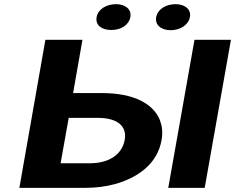

<svg xmlns="http://www.w3.org/2000/svg" viewBox="-20 -902 1129 922"><path d="M331 -455 376 -711H198L73 0H391C441 0 486 -6 528 -17C640 -47 736 -114 756 -230C762 -264 759 -294 749 -322C718 -406 618 -455 471 -455ZM579 -231C566 -158 501 -118 412 -118H271L310 -336H450C536 -336 591 -302 579 -231ZM963 0 1089 -711H914L788 0ZM515 -758C561 -758 599 -782 606 -820C613 -857 582 -882 537 -882C491 -882 451 -858 444 -820C437 -781 468 -758 515 -758ZM800 -757C845 -757 885 -782 892 -820C899 -857 868 -882 823 -882C777 -882 737 -858 730 -820C723 -782 754 -757 800 -757Z"/></svg>

Font: Asimov
Style: XWidIt
Weight: 500
Designer: Google
Version: Version 2.000980; 2014